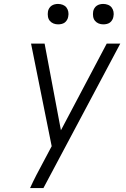

<svg xmlns="http://www.w3.org/2000/svg" viewBox="-20 -957 640 977"><path d="M201 0H133Q148 -33 165 -66Q182 -99 200 -132L243 -213L138 -735H207L290 -294L523 -735H592ZM506 -833Q493 -833 482 -837.5Q471 -842 463.5 -851Q456 -860 454 -872.5Q452 -885 454 -898Q455 -906 460 -914.5Q465 -923 472.5 -928Q480 -933 488.5 -935Q497 -937 505 -937Q518 -937 529.5 -932.5Q541 -928 548 -919Q555 -910 557.5 -897.5Q560 -885 557 -872Q556 -864 551 -855.5Q546 -847 539 -842Q532 -837 523 -835Q514 -833 506 -833ZM276 -833Q263 -833 252 -837.5Q241 -842 233.5 -851Q226 -860 224 -872.5Q222 -885 224 -898Q225 -906 230 -914.5Q235 -923 242.5 -928Q250 -933 258.5 -935Q267 -937 275 -937Q288 -937 299.5 -932.5Q311 -928 318 -919Q325 -910 327.5 -897.5Q330 -885 327 -872Q326 -864 321 -855.5Q316 -847 309 -842Q302 -837 293 -835Q284 -833 276 -833Z"/></svg>

Font: Iosevka Aile Light
Style: Italic
Weight: 300
Italic angle: -9°
Designer: Belleve Invis
Foundry: Belleve Invis
Version: Version 31.1.0; ttfautohint (v1.8.4)